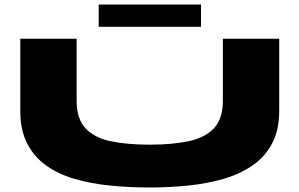

<svg xmlns="http://www.w3.org/2000/svg" viewBox="-20 -812 1329 852"><path d="M969 -365V-640H1219V-320Q1219 -235 1187.5 -175.5Q1156 -116 1100 -77.5Q1044 -39 971 -18Q898 3 814.5 11.5Q731 20 645 20Q554 20 469 11.5Q384 3 311.5 -18Q239 -39 185 -77.5Q131 -116 100.5 -175.5Q70 -235 70 -320V-640H320V-365Q320 -285 359 -243Q398 -201 470.5 -185.5Q543 -170 645 -170Q744 -170 817 -185.5Q890 -201 929.5 -243Q969 -285 969 -365ZM418 -693V-792H872V-693Z"/></svg>

Font: Syne ExtraBold
Style: Regular
Weight: 800
Designer: Lucas Descroix
Foundry: Bonjour Monde
Version: Version 2.200; ttfautohint (v1.8.4)